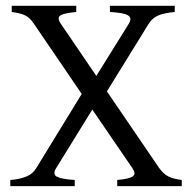

<svg xmlns="http://www.w3.org/2000/svg" viewBox="-20 -635 655 655"><path d="M379.9 0V-21Q401.4 -22.9 414.6 -26.1Q427.7 -29.3 433.6 -33.9Q439.5 -38.6 438.7 -45.4Q438 -52.2 431.2 -62L294.9 -261.2L171.9 -62Q158.2 -40.5 174.1 -32.2Q189.9 -23.9 234.9 -21V0H15.1V-21Q46.9 -23.4 69.3 -32.5Q91.8 -41.5 104 -62L258.8 -314.5L96.2 -553.2Q88.9 -564 82 -570.8Q75.2 -577.6 66.7 -582Q58.1 -586.4 47.1 -589.1Q36.1 -591.8 20 -594.2V-615.2H240.2V-594.2Q198.7 -590.3 186 -582.3Q173.3 -574.2 188 -553.2L308.6 -376L418.9 -553.2Q425.8 -564.5 424.8 -571.5Q423.8 -578.6 415.5 -583.3Q407.2 -587.9 392.1 -590.3Q377 -592.8 355 -594.2V-615.2H576.2V-594.2Q558.6 -592.3 544.7 -589.6Q530.8 -586.9 520 -582.3Q509.3 -577.6 501.2 -570.6Q493.2 -563.5 486.8 -553.2L344.7 -323.2L522.9 -62Q530.3 -51.8 537.8 -44.7Q545.4 -37.6 554.4 -33Q563.5 -28.3 574.7 -25.6Q585.9 -22.9 600.1 -21V0Z"/></svg>

Font: Gentium Plus Cyr
Style: Regular
Weight: 400
Designer: J. Victor Gaultney, Annie Olsen, Iska Routamaa, Becca Hirsbrunner
Foundry: SIL International
Version: Version 5.000